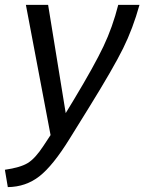

<svg xmlns="http://www.w3.org/2000/svg" viewBox="-55 -542 591 786"><path d="M-35 153Q28 144 58.5 125.5Q89 107 123 55L152 11L51 -522H142L214 -79L248 -135Q331 -273 368.5 -352Q406 -431 429 -522H516Q489 -425 449 -344Q409 -263 310 -103L230 26Q162 136 106.5 179.5Q51 223 -23 224Z"/></svg>

Font: Raleway-v4020 Medium
Style: Italic
Weight: 500
Italic angle: -12°
Designer: Matt McInerney, Pablo Impallari, Rodrigo Fuenzalida
Foundry: Matt McInerney, Pablo Impallari, Rodrigo Fuenzalida
Version: Version 4.020;PS 004.020;hotconv 1.0.88;makeotf.lib2.5.64775